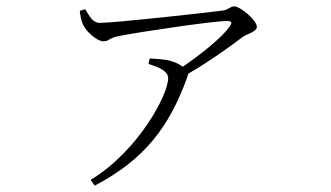

<svg xmlns="http://www.w3.org/2000/svg" viewBox="-20 -527 1040 604"><path d="M447 -326C480 -315 509 -304 509 -281C509 -229 415 -52 265 39L278 57C436 -26 513 -129 569 -284L572 -295C641 -335 710 -385 741 -409C758 -422 788 -426 788 -443C788 -463 736 -507 717 -507C704 -507 698 -496 682 -494C640 -488 340 -455 294 -455C272 -455 263 -474 248 -498L231 -493C233 -476 235 -462 242 -448C253 -425 287 -397 305 -397C323 -397 322 -407 351 -413C438 -430 656 -461 693 -461C709 -461 712 -457 702 -443C680 -411 615 -358 555 -317C542 -327 522 -336 499 -339C486 -341 473 -342 451 -343Z"/></svg>

Font: Noto Serif TC ExtraLight
Style: Regular
Weight: 200
Designer: Ryoko NISHIZUKA 西塚涼子 (kana & ideographs); Frank Grießhammer (Latin, Greek & Cyrillic); Wenlong ZHANG 张文龙 (bopomofo); San
Foundry: Adobe
Version: Version 2.001;hotconv 1.1.0;makeotfexe 2.6.0